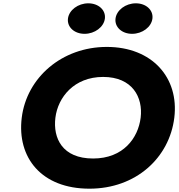

<svg xmlns="http://www.w3.org/2000/svg" viewBox="-20 -1123 1081 1158"><path d="M512.5 -1103C450.8 -1103 396.2 -1062 389.9 -1011C383.7 -960 428.2 -919 490 -919C551.7 -919 606.3 -960 612.6 -1011C618.8 -1062 574.3 -1103 512.5 -1103ZM799.3 -1103C737.6 -1103 683 -1062 676.7 -1011C670.4 -960 715 -919 776.7 -919C838.4 -919 893.1 -960 899.3 -1011C905.6 -1062 861 -1103 799.3 -1103ZM111.1 -413C81.5 -172 230.5 15 519.3 15C800.8 15 1001.7 -172 1031.3 -413C1060.9 -654 897.8 -840 624.2 -840C352.5 -840 140.7 -654 111.1 -413ZM314.1 -413C329.2 -536 426.6 -659 602 -659C778.7 -659 843.4 -536 828.3 -413C813.2 -290 723.1 -167 541.6 -167C355.3 -167 299 -290 314.1 -413Z"/></svg>

Font: Hussar
Style: BdSuprExtOblOne
Weight: 700
Foundry: Cannot Into Space Fonts
Version: Version 2.00